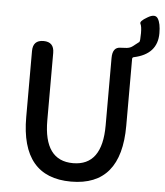

<svg xmlns="http://www.w3.org/2000/svg" viewBox="-61 -980 898 1046"><g transform="rotate(5 388.0 -456.5)"><path d="M93 -316V-677Q93 -737 151 -737Q209 -737 209 -677V-308Q209 -88 368.5 -88Q528 -88 528 -308V-677Q528 -737 572 -737Q577 -737 606 -739Q624 -741 636 -750Q648 -759 671 -777Q676 -781 676 -826Q676 -863 668.5 -876.5Q661 -890 703 -914Q744 -939 760 -913.5Q776 -888 776 -834Q776 -719 648 -692Q640 -690 640 -682V-316Q640 13 366.5 13Q93 13 93 -316Z"/></g></svg>

Font: Resource Han Rounded KR Medium
Style: Regular
Weight: 500
Designer: Cyano Hao (round all glyphs); Ryoko NISHIZUKA 西塚涼子 (kana, bopomofo & ideographs); Paul D. Hunt (Latin, Greek & Cyrillic)
Foundry: Cyano Hao
Version: 0.990